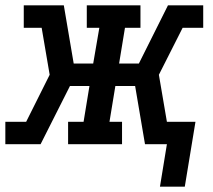

<svg xmlns="http://www.w3.org/2000/svg" viewBox="-29 -540 799 719"><path d="M663 159H570L596 0H514L477 -218H403L381 -84H428V0H226V-84H284L306 -218H233L123 0H-9V-84H69L157 -260L127 -436H60V-520H210L247 -302H320L343 -436H296V-520H497V-436H439L417 -302H491L600 -520H732V-436H655L566 -260L596 -84H703Z"/></svg>

Font: Iosevka Etoile Medium Oblique
Style: Regular
Weight: 500
Italic angle: -9°
Designer: Belleve Invis
Foundry: Belleve Invis
Version: Version 15.5.2; ttfautohint (v1.8.4)